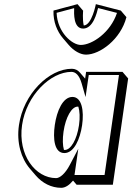

<svg xmlns="http://www.w3.org/2000/svg" viewBox="-20 -860 639 927"><path d="M71.5 -256C59.2 -170.8 82.1 -95 124.6 -45.4L151.9 -13.6C184.2 24.2 227.9 46.8 275.9 46.8C295.5 46.8 315.2 33.2 332.7 11.8L349.8 31.8H524.8L598.7 -481.2L571.5 -513H395.7L391 -480.3L366.6 -508.8C355.8 -521.3 342.6 -528 326.9 -528C215.7 -528 93.1 -406 71.5 -256ZM442.8 -840C442.8 -840 423.5 -738.2 384.3 -737C377.4 -767.3 381.4 -808.2 381.4 -808.2L354.2 -840L238.2 -809C236.4 -753.8 256.6 -707.3 284 -675.3L311.2 -643.5C336.9 -613.5 368.9 -596.2 395.2 -596.2C462.3 -596.2 563 -670.2 590.4 -777.2L563.2 -809ZM358.3 -344.9C365 -323.5 366.7 -292.5 361.5 -256C351.4 -186 321.9 -136 292.8 -136C291.4 -136 290 -136.1 288.7 -136.3C282.5 -157.7 281.6 -188.3 286.7 -224.2C297 -295.2 326.5 -345.2 354.8 -345.2C356 -345.2 357.1 -345.1 358.3 -344.9ZM330.8 -57.2 330.1 -58H331ZM453.5 -821.2 544.8 -797.7C513.8 -703.3 425 -643 370.1 -643C327.9 -643 256.9 -704.2 253.3 -798.1L338 -820.7C337.3 -795.4 333.7 -722 381.5 -722C430.1 -722 447.9 -799.2 453.5 -821.2ZM86.5 -256C107.3 -400.2 224.7 -513 324.8 -513C344.8 -513 362.7 -497.2 374 -458L393.1 -391.4L408.5 -498H554.4L484.8 -15H339.7L358 -141.7L316.8 -63.3C295.3 -22.2 269.2 0 250.9 0C150.7 0 65.7 -111.8 86.5 -256ZM244.6 -256.6C234.8 -188.8 242.6 -121 290.7 -121C337.4 -121 366.7 -188.1 376.5 -256C386.4 -325.1 375.2 -392 329.7 -392C283.6 -392 254.5 -325.2 244.6 -256.6Z"/></svg>

Font: Blink
Style: 3DObl
Weight: 400
Designer: Mew Too
Foundry: Cannot Into Space Fonts
Version: Version 001.000